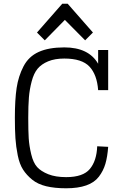

<svg xmlns="http://www.w3.org/2000/svg" viewBox="-20 -999 659 1033"><path d="M508 -730V-656Q457 -744 326 -744Q242 -744 188 -719.5Q134 -695 106.5 -642Q79 -589 69.5 -526Q60 -463 60 -365Q60 -300 63 -255Q66 -210 75.5 -163Q85 -116 104 -86.5Q123 -57 153 -32.5Q183 -8 228.5 3Q274 14 336 14Q400 14 444 -1.5Q488 -17 512 -48.5Q536 -80 547 -117.5Q558 -155 562 -209L503 -212Q500 -134 463.5 -90Q427 -46 336 -46Q279 -46 240 -61.5Q201 -77 180 -100Q159 -123 148 -169Q137 -215 134.5 -255Q132 -295 132 -365Q132 -431 135.5 -474.5Q139 -518 150.5 -561.5Q162 -605 182.5 -629.5Q203 -654 239 -669Q275 -684 326 -684Q421 -684 461.5 -640.5Q502 -597 508 -514H562V-730ZM221 -782 329 -892 438 -782 480 -824 344 -979H315L179 -824Z"/></svg>

Font: Glegoo
Style: Regular
Weight: 400
Version: Version 2.0.1; ttfautohint (v0.9) -r 48 -G 60